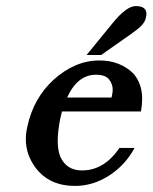

<svg xmlns="http://www.w3.org/2000/svg" viewBox="-20 -612 502 632"><path d="M313 -431H265L350 -535Q396 -592 427 -592Q462 -592 462 -566Q462 -560 460 -553Q456 -530 416 -504H417ZM184 -245 178 -220Q170 -179 170 -149Q170 -103 188 -80Q209 -51 250 -51Q323 -51 373 -125H423Q392 -68 339 -34Q286 0 227 0Q142 0 97 -60Q65 -103 65 -154Q65 -174 70 -195Q90 -289 157 -350Q190 -380 228 -396.5Q266 -413 307 -413Q343 -413 371 -401.5Q399 -390 419 -370Q448 -337 448 -286Q448 -267 444 -245ZM347 -291 348 -295Q351 -307 351 -317Q351 -335 339 -350.5Q327 -366 296 -366Q235 -366 201 -291Z"/></svg>

Font: New Athena Unicode
Style: Bold Italic
Weight: 700
Designer: J. Rusten 1997; rev. by R. Hancock 2001, 2002, rev. by D. Mastronarde 2002-2021
Foundry: Society for Classical Studies (formerly American Philological Association)
Version: Version 5.008